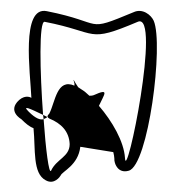

<svg xmlns="http://www.w3.org/2000/svg" viewBox="-20 -531 326 361"><path d="M16 -343C-7 -322 20 -307 20 -307C28 -299 35 -293 43 -290C47 -250 41 -205 66 -192C82 -183 93 -199 94 -201C97 -209 127 -220 131 -255L193 -245C194 -241 195 -236 195 -233C195 -230 195 -228 196 -225C196 -225 201 -204 222 -210C259 -220 288 -448 269 -492C264 -503 248 -516 231 -508C137 -469 179 -488 68 -510C19 -520 37 -394 39 -347C39 -347 29 -354 16 -343ZM34 -321C21 -334 36 -327 61 -315C55 -396 53 -492 64 -490C167 -470 142 -449 239 -490C284 -510 217 -184 215 -234C213 -265 191 -303 166 -332C176 -354 187 -366 156 -352C153 -351 150 -351 148 -351C143 -356 138 -360 133 -363C131 -364 129 -366 127 -367C119 -378 116 -388 120 -374V-370C87 -384 84 -340 73 -318C72 -316 70 -315 70 -314C69 -313 70 -312 69 -311H70C70 -310 71 -309 73 -308C95 -299 110 -284 111 -260C111 -236 86 -232 76 -210C72 -203 66 -250 62 -307C56 -305 47 -308 34 -321ZM61 -315C61 -312 62 -310 62 -307C64 -308 67 -309 69 -311Z"/></svg>

Font: CiSf CamouflageKit II
Style: Outline
Weight: 400
Version: Version 1